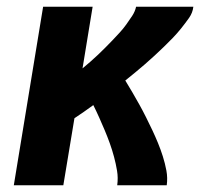

<svg xmlns="http://www.w3.org/2000/svg" viewBox="-20 -550 640 570"><path d="M21 0 108 -530H255L225 -347Q237 -357 248.5 -367Q260 -377 271 -387.5Q282 -398 293 -409Q304 -420 314.5 -431Q325 -442 335.5 -453.5Q346 -465 355 -477.5Q364 -490 372.5 -503Q381 -516 384 -530H554Q552 -512 541 -496.5Q530 -481 518 -466Q506 -451 493 -437.5Q480 -424 466.5 -411Q453 -398 439 -385Q425 -372 410.5 -359.5Q396 -347 381.5 -335Q367 -323 352 -311Q363 -293 373.5 -275Q384 -257 394 -239Q404 -221 413.5 -202Q423 -183 432 -164Q441 -145 449 -125.5Q457 -106 463.5 -85.5Q470 -65 474 -43.5Q478 -22 475 0H328Q331 -22 327.5 -43Q324 -64 318.5 -84.5Q313 -105 306 -124.5Q299 -144 291 -163Q283 -182 274.5 -201Q266 -220 257 -238Q243 -228 229 -218Q215 -208 201 -199L168 0Z"/></svg>

Font: Iosevka Curly HvExObl
Style: Regular
Weight: 900
Width: 7
Italic angle: -9°
Monospace: yes
Designer: Belleve Invis
Foundry: Belleve Invis
Version: Version 11.1.0; ttfautohint (v1.8.3)